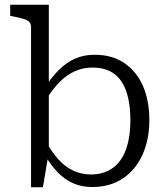

<svg xmlns="http://www.w3.org/2000/svg" viewBox="-20 -778 698 810"><path d="M369 11Q325 11 289.5 -4.5Q254 -20 225 -49.5Q196 -79 171 -121L174 -180Q199 -136 227 -105Q255 -74 289 -58Q323 -42 364 -42Q405 -42 436 -57.5Q467 -73 488 -102Q509 -131 519.5 -174Q530 -217 530 -271Q530 -324 520.5 -365.5Q511 -407 491.5 -435.5Q472 -464 442 -478.5Q412 -493 371 -493Q330 -493 295.5 -477.5Q261 -462 231 -431.5Q201 -401 173 -355L171 -411Q199 -454 230 -484.5Q261 -515 297.5 -531Q334 -547 379 -547Q453 -547 504.5 -512Q556 -477 583 -415.5Q610 -354 610 -271Q610 -189 581 -125Q552 -61 498 -25Q444 11 369 11ZM111 -664Q111 -679 102.5 -686.5Q94 -694 77 -699Q60 -704 34 -709L23 -711V-758H186V-125L183 -118L161 12H111Z"/></svg>

Font: Roboto Serif 20pt Light
Style: Regular
Weight: 300
Version: Version 1.008